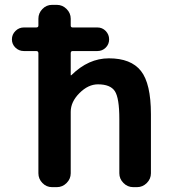

<svg xmlns="http://www.w3.org/2000/svg" viewBox="-20 -770 705 790"><path d="M78 -560Q58 -560 43.5 -574Q29 -588 29 -608Q29 -628 43.5 -642.5Q58 -657 78 -657H129Q138 -657 138 -665V-693Q138 -716 154.5 -733Q171 -750 194 -750H214Q237 -750 254 -733Q271 -716 271 -693V-665Q271 -657 279 -657H381Q401 -657 415 -642.5Q429 -628 429 -608Q429 -588 415 -574Q401 -560 381 -560H279Q271 -560 271 -551V-461Q271 -460 272 -460Q273 -460 274 -461Q344 -530 428 -530Q519 -530 560 -478Q601 -426 601 -300V-57Q601 -34 584 -17Q567 0 544 0H528Q505 0 488 -17Q471 -34 471 -57V-280Q471 -367 452.5 -395Q434 -423 383 -423Q343 -423 307 -387Q271 -351 271 -310V-57Q271 -34 254 -17Q237 0 214 0H194Q171 0 154.5 -17Q138 -34 138 -57V-551Q138 -560 129 -560Z"/></svg>

Font: Rounded Mplus 1c Bold
Style: Bold
Weight: 700
Version: Version 1.059.20150529